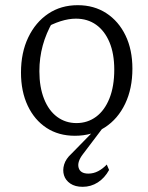

<svg xmlns="http://www.w3.org/2000/svg" viewBox="-20 -515 572 741"><path d="M269 9Q206 9 159.5 -21.5Q113 -52 87 -107Q61 -162 61 -235Q61 -312 89 -370.5Q117 -429 166 -462Q215 -495 280 -495Q343 -495 390.5 -464Q438 -433 464.5 -378Q491 -323 491 -250Q491 -173 463 -114.5Q435 -56 385 -23.5Q335 9 269 9ZM275 -40Q318 -40 351 -64.5Q384 -89 402.5 -135.5Q421 -182 421 -246Q421 -308 402.5 -352Q384 -396 351 -419.5Q318 -443 273 -443Q245 -443 213.5 -433Q182 -423 147 -403L184 -432Q158 -387 145 -339.5Q132 -292 132 -240Q132 -179 150 -133.5Q168 -88 200.5 -64Q233 -40 275 -40ZM299 206Q270 206 251.5 193.5Q233 181 227 161.5Q221 142 227.5 120Q234 98 256 78L351 -19H375L300 80Q277 110 283.5 132.5Q290 155 321 155Q341 155 359 145.5Q377 136 392 120L401 141Q384 172 357.5 189Q331 206 299 206Z"/></svg>

Font: Piazzolla Thin Light
Style: Regular
Weight: 300
Version: Version 2.005